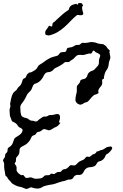

<svg xmlns="http://www.w3.org/2000/svg" viewBox="-50 -1198 813 1272"><path d="M693.4 -217.8Q694.3 -214.8 690.9 -209Q687.5 -203.1 682.1 -197.3Q676.8 -191.4 671.9 -186.5Q667 -181.6 664.1 -180.7Q659.2 -178.7 655.3 -175.3Q651.4 -171.9 649.4 -167Q638.7 -135.7 605.5 -127.9Q599.6 -127 596.7 -123Q593.8 -119.1 590.8 -114.3Q587.9 -109.4 585 -105Q582 -100.6 577.1 -97.7Q563.5 -90.8 546.4 -90.3Q529.3 -89.8 517.6 -79.1Q508.8 -71.3 504.4 -60.1Q500 -48.8 490.2 -43Q480.5 -37.1 468.8 -39.1Q457 -41 447.3 -34.2Q443.4 -32.2 439.5 -27.3Q435.5 -22.5 433.6 -17.6Q430.7 -13.7 425.3 -11.2Q419.9 -8.8 415 -8.8Q403.3 -9.8 392.6 -4.9Q381.8 0 371.1 2L358.4 3.9L357.4 5.9Q341.8 8.8 327.6 14.6Q313.5 20.5 298.8 23.4Q286.1 25.4 274.4 27.3Q262.7 29.3 249 33.2Q238.3 36.1 227.5 43Q216.8 49.8 205.1 50.8Q194.3 51.8 183.1 49.8Q171.9 47.9 161.1 43.9Q156.2 42 151.4 43.9Q146.5 45.9 141.6 48.3Q136.7 50.8 131.3 52.7Q126 54.7 120.1 52.7Q111.3 49.8 100.6 44.9Q95.7 43 89.8 41Q84 39.1 79.1 39.1Q75.2 39.1 66.9 36.1Q58.6 33.2 49.8 28.8Q41 24.4 33.7 19.5Q26.4 14.6 24.4 10.7Q18.6 2 11.2 -4.4Q3.9 -10.7 -1 -21.5Q-2 -23.4 -5.4 -27.3Q-8.8 -31.2 -10.7 -31.2Q-12.7 -31.2 -13.7 -35.2Q-14.6 -39.1 -15.6 -44.4Q-16.6 -49.8 -17.1 -54.2Q-17.6 -58.6 -17.6 -58.6Q-19.5 -66.4 -21 -75.7Q-22.5 -85 -22.5 -92.8Q-22.5 -104.5 -22.5 -112.3Q-22.5 -120.1 -28.3 -129.9Q-31.2 -133.8 -29.3 -138.7Q-27.3 -143.6 -24.4 -147.5Q-19.5 -152.3 -18.1 -157.2Q-16.6 -162.1 -16.1 -167Q-15.6 -171.9 -14.6 -176.3Q-13.7 -180.7 -7.8 -184.6Q-2.9 -188.5 -1 -194.8Q1 -201.2 0 -206.1Q0 -216.8 10.7 -223.1Q21.5 -229.5 27.3 -237.3Q33.2 -245.1 36.6 -255.9Q40 -266.6 43.9 -276.4Q46.9 -283.2 55.2 -288.6Q63.5 -293.9 72.3 -299.3Q81.1 -304.7 88.9 -312.5Q96.7 -320.3 99.6 -333Q100.6 -335 98.6 -339.4Q96.7 -343.8 93.8 -345.7Q90.8 -347.7 86.9 -350.1Q83 -352.5 80.1 -353.5Q71.3 -358.4 66.9 -366.7Q62.5 -375 54.7 -380.9Q46.9 -386.7 37.1 -390.6Q27.3 -394.5 25.4 -405.3Q23.4 -412.1 19.5 -420.4Q15.6 -428.7 15.6 -433.6Q15.6 -441.4 14.6 -447.8Q13.7 -454.1 13.7 -460.9Q11.7 -473.6 16.6 -484.4Q21.5 -495.1 16.6 -508.8Q19.5 -523.4 23.9 -544.9Q28.3 -566.4 36.1 -579.1Q38.1 -583 42.5 -587.9Q46.9 -592.8 50.8 -594.7Q60.5 -600.6 65.4 -611.3Q70.3 -620.1 78.1 -626Q85.9 -630.9 91.3 -643.1Q96.7 -655.3 98.6 -664.1Q101.6 -675.8 112.3 -679.7Q118.2 -681.6 120.6 -686.5Q123 -691.4 125 -695.8Q127 -700.2 128.9 -704.1Q130.9 -708 133.8 -709Q139.6 -710.9 138.7 -714.8Q142.6 -717.8 150.4 -717.8Q154.3 -717.8 164.1 -723.1Q173.8 -728.5 178.7 -731.4L186.5 -737.3Q195.3 -744.1 199.2 -753.9Q203.1 -763.7 212.9 -769.5Q222.7 -775.4 231.4 -780.8Q240.2 -786.1 248 -793Q252.9 -796.9 257.8 -799.8Q262.7 -802.7 267.6 -805.7Q282.2 -815.4 297.9 -819.8Q313.5 -824.2 330.1 -829.1Q336.9 -831.1 342.3 -840.8Q347.7 -850.6 361.3 -852.5Q366.2 -853.5 370.1 -853.5Q374 -853.5 378.9 -853.5Q382.8 -853.5 385.7 -856.9Q388.7 -860.4 390.1 -864.7Q391.6 -869.1 393.1 -873.5Q394.5 -877.9 396.5 -878.9Q397.5 -879.9 397.9 -879.9Q398.4 -879.9 399.4 -880.9Q414.1 -883.8 423.3 -885.3Q432.6 -886.7 446.3 -896.5Q456.1 -902.3 465.8 -900.4Q475.6 -898.4 485.4 -908.2Q494.1 -917 502.9 -914.1Q510.7 -912.1 528.3 -915Q545.9 -918 554.7 -919.9Q562.5 -918 569.8 -918Q577.1 -918 585 -915Q601.6 -908.2 613.3 -907.2Q618.2 -906.2 623.5 -906.2Q628.9 -906.2 633.8 -905.3Q639.6 -900.4 643.1 -898.9Q646.5 -897.5 648.9 -895.5Q651.4 -893.6 653.8 -890.6Q656.2 -887.7 660.2 -880.9Q661.1 -878.9 664.6 -875.5Q668 -872.1 671.9 -868.7Q675.8 -865.2 677.7 -862.3Q679.7 -859.4 676.8 -859.4Q674.8 -858.4 675.3 -853Q675.8 -847.7 676.8 -841.3Q677.7 -835 679.2 -829.6Q680.7 -824.2 680.7 -822.3Q681.6 -817.4 680.2 -810.5Q678.7 -803.7 676.8 -799.8Q670.9 -788.1 670.4 -775.4Q669.9 -762.7 665 -750Q663.1 -743.2 657.7 -736.3Q652.3 -729.5 649.4 -722.7Q644.5 -714.8 643.1 -706.1Q641.6 -697.3 638.7 -688.5Q637.7 -685.5 638.7 -681.2Q639.6 -676.8 637.7 -676.8Q634.8 -674.8 632.3 -674.3Q629.9 -673.8 627.9 -671.9Q626 -669.9 627 -657.7Q627.9 -645.5 626 -638.7Q623 -631.8 618.2 -626Q613.3 -620.1 608.9 -614.3Q604.5 -608.4 602.1 -601.6Q599.6 -594.7 602.5 -586.9Q603.5 -583 600.6 -580.1Q597.7 -577.1 592.8 -575.2Q587.9 -573.2 583 -571.8Q578.1 -570.3 575.2 -569.3Q571.3 -567.4 565.9 -562.5Q560.5 -557.6 555.2 -551.3Q549.8 -544.9 544.9 -539.1Q540 -533.2 537.1 -530.3Q531.2 -522.5 521 -520.5Q510.7 -518.6 502.9 -512.7Q495.1 -506.8 485.4 -504.9Q480.5 -503.9 475.1 -505.9Q469.7 -507.8 464.8 -510.7Q457 -516.6 453.1 -523.4Q450.2 -527.3 449.7 -535.2Q449.2 -543 450.7 -551.8Q452.1 -560.5 453.6 -568.4Q455.1 -576.2 457 -581.1Q459 -588.9 459 -601.6Q459 -614.3 459 -622.1Q459 -627 461.9 -630.9Q464.8 -634.8 468.8 -639.2Q472.7 -643.6 476.6 -648.4Q480.5 -653.3 481.4 -661.1Q482.4 -666 487.3 -668.9Q492.2 -671.9 497.1 -672.9Q502.9 -673.8 508.8 -675.3Q514.6 -676.8 519.5 -681.6Q527.3 -689.5 529.3 -699.7Q531.2 -710 540 -717.8Q547.9 -725.6 558.1 -728Q568.4 -730.5 576.2 -738.3Q586.9 -749 596.7 -760.3Q606.4 -771.5 605.5 -788.1Q605.5 -793 605.5 -797.9Q605.5 -802.7 607.4 -807.6Q607.4 -808.6 609.4 -813.5Q611.3 -818.4 612.8 -823.7Q614.3 -829.1 613.8 -833Q613.3 -836.9 610.4 -836.9Q602.5 -844.7 592.3 -848.1Q582 -851.6 577.1 -858.4Q575.2 -861.3 570.3 -863.3Q562.5 -859.4 562 -855Q561.5 -850.6 556.6 -845.7Q551.8 -840.8 545.9 -842.8Q541 -844.7 528.8 -840.8Q516.6 -836.9 508.8 -835Q501 -833 495.1 -833.5Q489.3 -834 482.9 -834.5Q476.6 -835 469.7 -834Q462.9 -833 455.1 -827.1Q448.2 -821.3 442.4 -814.5Q436.5 -806.6 427.7 -802.2Q418.9 -797.9 412.1 -791Q408.2 -787.1 403.3 -786.6Q398.4 -786.1 393.6 -786.6Q388.7 -787.1 383.3 -786.6Q377.9 -786.1 374 -781.2Q371.1 -778.3 364.3 -773.4Q357.4 -768.6 349.6 -764.2Q341.8 -759.8 334 -755.4Q326.2 -751 322.3 -750Q311.5 -746.1 304.7 -737.3Q297.9 -728.5 292 -726.6Q286.1 -724.6 284.2 -722.7Q281.2 -720.7 270.5 -720.2Q259.8 -719.7 252 -713.9Q249 -711.9 246.1 -707Q243.2 -702.1 241.2 -699.2Q233.4 -680.7 219.2 -665.5Q205.1 -650.4 185.5 -644.5Q177.7 -642.6 173.3 -637.2Q168.9 -631.8 166 -624.5Q163.1 -617.2 160.2 -609.9Q157.2 -602.5 152.3 -596.7L138.7 -583Q130.9 -575.2 127.4 -567.4Q124 -559.6 119.1 -549.8Q114.3 -540 108.9 -532.2Q103.5 -524.4 96.7 -515.6Q92.8 -511.7 90.3 -506.8Q87.9 -502 85.9 -497.1Q84 -492.2 84.5 -487.3Q85 -482.4 85 -476.6Q85 -452.1 89.8 -436.5Q94.7 -420.9 123 -416Q133.8 -414.1 142.1 -406.2Q150.4 -398.4 162.1 -398.4Q172.9 -398.4 182.6 -393.6Q186.5 -392.6 192.4 -394Q198.2 -395.5 201.2 -399.4Q208 -406.2 215.8 -411.1Q223.6 -416 231.4 -421.9Q238.3 -426.8 249 -425.8Q259.8 -424.8 269.5 -431.6Q277.3 -437.5 285.2 -435.5Q298.8 -435.5 312 -439.5Q325.2 -443.4 334 -442.4Q342.8 -440.4 345.2 -434.1Q347.7 -427.7 347.7 -419.9Q347.7 -412.1 345.2 -403.8Q342.8 -395.5 340.8 -389.6Q339.8 -387.7 342.3 -386.7Q344.7 -385.7 346.7 -385.7Q347.7 -385.7 349.1 -384.8Q350.6 -383.8 348.6 -382.8Q348.6 -380.9 347.7 -380.4Q346.7 -379.9 345.7 -377.9Q337.9 -368.2 333 -364.3Q328.1 -360.4 323.2 -357.9Q318.4 -355.5 313 -353.5Q307.6 -351.6 299.8 -345.7Q294.9 -342.8 290.5 -340.3Q286.1 -337.9 281.2 -335.9Q275.4 -334 270 -335.4Q264.6 -336.9 258.8 -338.9Q252.9 -340.8 247.6 -342.3Q242.2 -343.8 237.3 -341.8Q234.4 -340.8 229.5 -336.9Q224.6 -333 222.7 -331.1Q211.9 -324.2 204.1 -324.2Q199.2 -324.2 194.8 -320.3Q190.4 -316.4 188.5 -311.5Q185.5 -306.6 181.2 -304.7Q176.8 -302.7 172.4 -301.3Q168 -299.8 164.1 -296.9Q160.2 -293.9 157.2 -287.1Q152.3 -273.4 142.1 -260.7Q131.8 -248 120.1 -240.2Q112.3 -235.4 100.1 -229.5Q87.9 -223.6 83 -216.8Q78.1 -209 79.1 -197.3Q80.1 -185.5 74.2 -174.8Q70.3 -167 61.5 -158.2Q56.6 -153.3 56.2 -148.9Q55.7 -144.5 55.7 -139.6Q55.7 -134.8 55.2 -129.9Q54.7 -125 49.8 -120.1Q44.9 -114.3 50.3 -108.4Q55.7 -102.5 58.6 -95.7Q61.5 -85.9 59.6 -74.2Q58.6 -69.3 62.5 -62.5Q66.4 -55.7 72.8 -49.8Q79.1 -43.9 85.9 -40Q92.8 -36.1 98.6 -38.1Q103.5 -40 106.9 -36.1Q110.4 -32.2 112.3 -29.3Q118.2 -18.6 127.4 -19Q136.7 -19.5 147.5 -22.5Q157.2 -24.4 167 -19Q176.8 -13.7 187.5 -13.7Q191.4 -13.7 195.3 -14.2Q199.2 -14.6 203.1 -14.6Q209 -14.6 211.9 -15.6Q222.7 -15.6 230 -20.5Q237.3 -25.4 243.2 -32.2Q247.1 -36.1 252.4 -36.6Q257.8 -37.1 263.2 -37.1Q268.6 -37.1 273.9 -37.6Q279.3 -38.1 283.2 -43Q287.1 -47.9 291.5 -47.9Q295.9 -47.9 300.8 -45.9Q306.6 -43.9 311.5 -46.4Q316.4 -48.8 320.3 -51.8Q324.2 -54.7 329.1 -57.1Q334 -59.6 339.8 -58.6Q352.5 -56.6 359.4 -67.4Q365.2 -76.2 376 -76.7Q386.7 -77.1 395.5 -84Q403.3 -89.8 409.2 -97.7Q413.1 -102.5 418.9 -103.5Q424.8 -104.5 430.7 -102.5Q435.5 -101.6 442.4 -102.1Q449.2 -102.5 453.1 -106.4Q460.9 -113.3 467.3 -120.6Q473.6 -127.9 484.4 -131.8Q495.1 -136.7 502 -139.6Q508.8 -142.6 516.6 -153.3Q522.5 -163.1 535.2 -159.2Q540 -157.2 544.4 -159.7Q548.8 -162.1 552.2 -165Q555.7 -168 559.6 -171.4Q563.5 -174.8 568.4 -175.8Q584 -179.7 590.8 -194.3Q603.5 -195.3 609.4 -199.7Q615.2 -204.1 623 -204.1Q626 -204.1 631.8 -207Q637.7 -210 643.6 -213.9Q649.4 -217.8 654.8 -221.2Q660.2 -224.6 662.1 -224.6Q667 -225.6 671.4 -225.6Q675.8 -225.6 680.7 -227.5Q685.5 -229.5 688.5 -225.6Q691.4 -221.7 693.4 -217.8ZM502 -1108.4Q499 -1097.7 490.2 -1097.2Q481.4 -1096.7 467.8 -1098.6H460.9Q438.5 -1081.1 419.4 -1060.5Q400.4 -1040 379.9 -1021.5Q359.4 -1002.9 334.5 -987.3Q309.6 -971.7 274.4 -962.9L252.9 -966.8Q248 -978.5 249.5 -985.8Q251 -993.2 255.4 -999.5Q259.8 -1005.9 265.1 -1012.7Q270.5 -1019.5 275.4 -1028.3Q278.3 -1026.4 284.2 -1024.4Q290 -1022.5 292 -1021.5Q297.9 -1026.4 297.4 -1035.6Q296.9 -1044.9 306.6 -1050.8Q312.5 -1054.7 316.9 -1059.1Q321.3 -1063.5 326.2 -1068.4Q344.7 -1085.9 363.8 -1102.5Q382.8 -1119.1 405.3 -1132.8Q408.2 -1149.4 418 -1158.2Q427.7 -1167 449.2 -1171.9Q451.2 -1171.9 452.1 -1172.4Q453.1 -1172.9 454.1 -1172.9L464.8 -1166Q466.8 -1176.8 472.7 -1177.7Q478.5 -1178.7 491.2 -1176.8L501 -1161.1Q495.1 -1158.2 494.1 -1151.4Q493.2 -1144.5 494.6 -1136.7Q496.1 -1128.9 498.5 -1121.1Q501 -1113.3 502 -1108.4Z"/></svg>

Font: Homemade Apple
Style: Regular
Weight: 400
Designer: Font Diner, Inc
Foundry: Font Diner, Inc
Version: Version 1.000